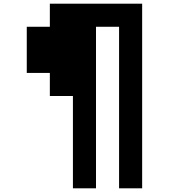

<svg xmlns="http://www.w3.org/2000/svg" viewBox="-20 -895 915 1040"><path d="M250 -875H750V125H625V-750H500V125H375V-375H250V-500H125V-750H250Z"/></svg>

Font: Dogica Pixel
Style: Regular
Weight: 400
Designer: Roberto Mocci
Version: Version 001.000